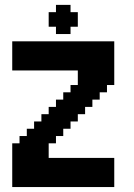

<svg xmlns="http://www.w3.org/2000/svg" viewBox="-20 -755 540 775"><path d="M58.8 -588.2H88.2V-558.8H58.8ZM88.2 -588.2H117.6V-558.8H88.2ZM117.6 -588.2H147.1V-558.8H117.6ZM147.1 -588.2H176.5V-558.8H147.1ZM176.5 -588.2H205.9V-558.8H176.5ZM205.9 -588.2H235.3V-558.8H205.9ZM235.3 -588.2H264.7V-558.8H235.3ZM264.7 -588.2H294.1V-558.8H264.7ZM294.1 -588.2H323.5V-558.8H294.1ZM323.5 -588.2H352.9V-558.8H323.5ZM352.9 -588.2H382.4V-558.8H352.9ZM382.4 -588.2H411.8V-558.8H382.4ZM411.8 -588.2H441.2V-558.8H411.8ZM411.8 -558.8H441.2V-529.4H411.8ZM382.4 -558.8H411.8V-529.4H382.4ZM352.9 -558.8H382.4V-529.4H352.9ZM323.5 -558.8H352.9V-529.4H323.5ZM294.1 -558.8H323.5V-529.4H294.1ZM264.7 -558.8H294.1V-529.4H264.7ZM235.3 -558.8H264.7V-529.4H235.3ZM205.9 -558.8H235.3V-529.4H205.9ZM176.5 -558.8H205.9V-529.4H176.5ZM147.1 -558.8H176.5V-529.4H147.1ZM117.6 -558.8H147.1V-529.4H117.6ZM88.2 -558.8H117.6V-529.4H88.2ZM58.8 -558.8H88.2V-529.4H58.8ZM58.8 -529.4H88.2V-500H58.8ZM88.2 -529.4H117.6V-500H88.2ZM117.6 -529.4H147.1V-500H117.6ZM147.1 -529.4H176.5V-500H147.1ZM176.5 -529.4H205.9V-500H176.5ZM205.9 -529.4H235.3V-500H205.9ZM235.3 -529.4H264.7V-500H235.3ZM264.7 -529.4H294.1V-500H264.7ZM294.1 -529.4H323.5V-500H294.1ZM323.5 -529.4H352.9V-500H323.5ZM352.9 -529.4H382.4V-500H352.9ZM382.4 -529.4H411.8V-500H382.4ZM411.8 -529.4H441.2V-500H411.8ZM411.8 -500H441.2V-470.6H411.8ZM382.4 -500H411.8V-470.6H382.4ZM352.9 -500H382.4V-470.6H352.9ZM323.5 -500H352.9V-470.6H323.5ZM294.1 -500H323.5V-470.6H294.1ZM88.2 -500H117.6V-470.6H88.2ZM58.8 -500H88.2V-470.6H58.8ZM117.6 -500H147.1V-470.6H117.6ZM147.1 -500H176.5V-470.6H147.1ZM176.5 -500H205.9V-470.6H176.5ZM205.9 -500H235.3V-470.6H205.9ZM235.3 -500H264.7V-470.6H235.3ZM264.7 -500H294.1V-470.6H264.7ZM411.8 -470.6H441.2V-441.2H411.8ZM382.4 -470.6H411.8V-441.2H382.4ZM352.9 -470.6H382.4V-441.2H352.9ZM323.5 -470.6H352.9V-441.2H323.5ZM294.1 -470.6H323.5V-441.2H294.1ZM294.1 -441.2H323.5V-411.8H294.1ZM323.5 -441.2H352.9V-411.8H323.5ZM352.9 -441.2H382.4V-411.8H352.9ZM382.4 -441.2H411.8V-411.8H382.4ZM352.9 -411.8H382.4V-382.4H352.9ZM352.9 -382.4H382.4V-352.9H352.9ZM323.5 -382.4H352.9V-352.9H323.5ZM323.5 -411.8H352.9V-382.4H323.5ZM294.1 -411.8H323.5V-382.4H294.1ZM264.7 -411.8H294.1V-382.4H264.7ZM235.3 -382.4H264.7V-352.9H235.3ZM264.7 -382.4H294.1V-352.9H264.7ZM294.1 -382.4H323.5V-352.9H294.1ZM323.5 -352.9H352.9V-323.5H323.5ZM294.1 -352.9H323.5V-323.5H294.1ZM264.7 -352.9H294.1V-323.5H264.7ZM235.3 -352.9H264.7V-323.5H235.3ZM205.9 -352.9H235.3V-323.5H205.9ZM205.9 -323.5H235.3V-294.1H205.9ZM176.5 -323.5H205.9V-294.1H176.5ZM147.1 -294.1H176.5V-264.7H147.1ZM176.5 -294.1H205.9V-264.7H176.5ZM205.9 -294.1H235.3V-264.7H205.9ZM235.3 -294.1H264.7V-264.7H235.3ZM294.1 -323.5H323.5V-294.1H294.1ZM264.7 -323.5H294.1V-294.1H264.7ZM235.3 -323.5H264.7V-294.1H235.3ZM264.7 -294.1H294.1V-264.7H264.7ZM235.3 -264.7H264.7V-235.3H235.3ZM205.9 -264.7H235.3V-235.3H205.9ZM176.5 -264.7H205.9V-235.3H176.5ZM147.1 -264.7H176.5V-235.3H147.1ZM117.6 -264.7H147.1V-235.3H117.6ZM117.6 -235.3H147.1V-205.9H117.6ZM88.2 -235.3H117.6V-205.9H88.2ZM88.2 -205.9H117.6V-176.5H88.2ZM117.6 -205.9H147.1V-176.5H117.6ZM147.1 -205.9H176.5V-176.5H147.1ZM176.5 -205.9H205.9V-176.5H176.5ZM176.5 -235.3H205.9V-205.9H176.5ZM205.9 -235.3H235.3V-205.9H205.9ZM147.1 -235.3H176.5V-205.9H147.1ZM58.8 -176.5H88.2V-147.1H58.8ZM88.2 -176.5H117.6V-147.1H88.2ZM117.6 -176.5H147.1V-147.1H117.6ZM147.1 -176.5H176.5V-147.1H147.1ZM147.1 -147.1H176.5V-117.6H147.1ZM117.6 -147.1H147.1V-117.6H117.6ZM88.2 -147.1H117.6V-117.6H88.2ZM58.8 -147.1H88.2V-117.6H58.8ZM29.4 -147.1H58.8V-117.6H29.4ZM29.4 -117.6H58.8V-88.2H29.4ZM29.4 -88.2H58.8V-58.8H29.4ZM29.4 -58.8H58.8V-29.4H29.4ZM58.8 -58.8H88.2V-29.4H58.8ZM58.8 -29.4H88.2V0H58.8ZM29.4 -29.4H58.8V0H29.4ZM88.2 -29.4H117.6V0H88.2ZM117.6 -29.4H147.1V0H117.6ZM147.1 -29.4H176.5V0H147.1ZM176.5 -29.4H205.9V0H176.5ZM205.9 -58.8H235.3V-29.4H205.9ZM235.3 -58.8H264.7V-29.4H235.3ZM264.7 -58.8H294.1V-29.4H264.7ZM294.1 -58.8H323.5V-29.4H294.1ZM264.7 -29.4H294.1V0H264.7ZM235.3 -29.4H264.7V0H235.3ZM205.9 -29.4H235.3V0H205.9ZM294.1 -29.4H323.5V0H294.1ZM323.5 -29.4H352.9V0H323.5ZM352.9 -29.4H382.4V0H352.9ZM382.4 -29.4H411.8V0H382.4ZM382.4 -58.8H411.8V-29.4H382.4ZM382.4 -88.2H411.8V-58.8H382.4ZM382.4 -117.6H411.8V-88.2H382.4ZM352.9 -117.6H382.4V-88.2H352.9ZM323.5 -117.6H352.9V-88.2H323.5ZM294.1 -117.6H323.5V-88.2H294.1ZM264.7 -117.6H294.1V-88.2H264.7ZM235.3 -117.6H264.7V-88.2H235.3ZM205.9 -117.6H235.3V-88.2H205.9ZM176.5 -117.6H205.9V-88.2H176.5ZM147.1 -117.6H176.5V-88.2H147.1ZM117.6 -117.6H147.1V-88.2H117.6ZM88.2 -117.6H117.6V-88.2H88.2ZM58.8 -117.6H88.2V-88.2H58.8ZM58.8 -88.2H88.2V-58.8H58.8ZM88.2 -88.2H117.6V-58.8H88.2ZM117.6 -88.2H147.1V-58.8H117.6ZM147.1 -88.2H176.5V-58.8H147.1ZM176.5 -88.2H205.9V-58.8H176.5ZM205.9 -88.2H235.3V-58.8H205.9ZM235.3 -88.2H264.7V-58.8H235.3ZM264.7 -88.2H294.1V-58.8H264.7ZM294.1 -88.2H323.5V-58.8H294.1ZM323.5 -88.2H352.9V-58.8H323.5ZM352.9 -88.2H382.4V-58.8H352.9ZM352.9 -58.8H382.4V-29.4H352.9ZM323.5 -58.8H352.9V-29.4H323.5ZM117.6 -58.8H147.1V-29.4H117.6ZM88.2 -58.8H117.6V-29.4H88.2ZM147.1 -58.8H176.5V-29.4H147.1ZM176.5 -58.8H205.9V-29.4H176.5ZM411.8 -441.2H441.2V-411.8H411.8ZM382.4 -411.8H411.8V-382.4H382.4ZM29.4 -176.5H58.8V-147.1H29.4ZM58.8 -205.9H88.2V-176.5H58.8ZM29.4 -588.2H58.8V-558.8H29.4ZM29.4 -558.8H58.8V-529.4H29.4ZM29.4 -529.4H58.8V-500H29.4ZM29.4 -500H58.8V-470.6H29.4ZM411.8 -117.6H441.2V-88.2H411.8ZM411.8 -88.2H441.2V-58.8H411.8ZM411.8 -58.8H441.2V-29.4H411.8ZM411.8 -29.4H441.2V0H411.8ZM264.7 -705.9H294.1V-676.5H264.7ZM235.3 -676.5H264.7V-647.1H235.3ZM235.3 -735.3H264.7V-705.9H235.3ZM205.9 -705.9H235.3V-676.5H205.9ZM235.3 -705.9H264.7V-676.5H235.3ZM205.9 -735.3H235.3V-705.9H205.9ZM205.9 -676.5H235.3V-647.1H205.9ZM264.7 -676.5H294.1V-647.1H264.7ZM176.5 -705.9H205.9V-676.5H176.5ZM176.5 -676.5H205.9V-647.1H176.5ZM205.9 -647.1H235.3V-617.6H205.9ZM235.3 -647.1H264.7V-617.6H235.3Z"/></svg>

Font: Jersey 20
Style: Regular
Weight: 400
Designer: Sarah Cadigan-Fried
Version: Version 1.000; ttfautohint (v1.8.4.7-5d5b)